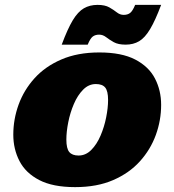

<svg xmlns="http://www.w3.org/2000/svg" viewBox="-20 -752 714 787"><path d="M387 -537Q478.5 -537 534.2 -508Q590 -479 615.2 -430.2Q640.5 -381.5 640.5 -322Q640.5 -259 618.8 -199Q597 -139 553.5 -90.8Q510 -42.5 443.8 -13.8Q377.5 15 288 15Q196.5 15 140.8 -14Q85 -43 59.8 -92Q34.5 -141 34.5 -200Q34.5 -263 56.2 -323Q78 -383 121.5 -431.2Q165 -479.5 231.5 -508.2Q298 -537 387 -537ZM302 -114.5Q331.5 -114.5 354.2 -137.5Q377 -160.5 392.2 -196.2Q407.5 -232 415.2 -271Q423 -310 423 -342Q423 -379 411.2 -393.2Q399.5 -407.5 373 -407.5Q343.5 -407.5 320.8 -384.5Q298 -361.5 282.8 -325.8Q267.5 -290 259.8 -251Q252 -212 252 -180Q252 -143 264 -128.8Q276 -114.5 302 -114.5ZM640.5 -732Q616.5 -668 595.2 -632.5Q574 -597 550.2 -583Q526.5 -569 495 -569Q464.5 -569 446.2 -579.2Q428 -589.5 414.8 -599.8Q401.5 -610 386.5 -610Q370.5 -610 360.2 -602.2Q350 -594.5 339.5 -569H233Q257 -633.5 278.2 -668.8Q299.5 -704 323.8 -718Q348 -732 380 -732Q410 -732 428 -721.8Q446 -711.5 459 -701.2Q472 -691 487 -691Q503 -691 513.2 -698.8Q523.5 -706.5 534 -732Z"/></svg>

Font: Newsreader 6pt ExtraBold
Style: Italic
Weight: 800
Italic angle: -17°
Designer: Hugues Gentile
Foundry: Production Type
Version: Version 1.003; ttfautohint (v1.8.3)